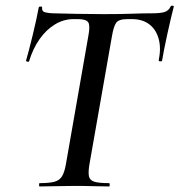

<svg xmlns="http://www.w3.org/2000/svg" viewBox="-20 -673 647 693"><path d="M123 0Q121 0 121 -6Q121 -12 123 -12Q158 -12 176.5 -17Q195 -22 204 -37Q213 -52 218 -81L299 -544Q306 -581 298.5 -592.5Q291 -604 261 -604H245Q210 -604 178.5 -585Q147 -566 123 -532Q99 -498 85 -452Q84 -449 78.5 -450.5Q73 -452 74 -454Q78 -468 84.5 -492.5Q91 -517 98 -546Q105 -575 111 -602.5Q117 -630 120 -647Q122 -650 127.5 -649.5Q133 -649 132 -646Q130 -631 145 -628Q160 -625 171 -625Q208 -624 257.5 -623Q307 -622 354 -622Q414 -622 455 -623.5Q496 -625 530 -625Q558 -625 573.5 -629.5Q589 -634 596 -650Q598 -653 603 -652.5Q608 -652 607 -648Q603 -633 596.5 -605.5Q590 -578 583.5 -548Q577 -518 572 -492.5Q567 -467 565 -454Q564 -451 558 -451.5Q552 -452 553 -456Q562 -500 552.5 -533.5Q543 -567 518.5 -585.5Q494 -604 456 -604H440Q409 -604 399.5 -591Q390 -578 384 -542L303 -81Q298 -52 301 -37Q304 -22 321 -17Q338 -12 374 -12Q376 -12 376 -6Q376 0 374 0Q349 0 317.5 -1Q286 -2 248 -2Q213 -2 181 -1Q149 0 123 0Z"/></svg>

Font: Cormorant Garamond Light SemiBold
Style: Italic
Weight: 600
Italic angle: -10°
Version: Version 4.001